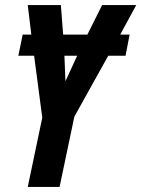

<svg xmlns="http://www.w3.org/2000/svg" viewBox="-20 -734 555 754"><path d="M89 0H214L272 -276L405 -515H473L489 -598H452L515 -714H381L323 -598H228L219 -714H89L103 -598H69L52 -515H114L146 -272ZM237 -415 233 -515H283Z"/></svg>

Font: Noto Sans ExtraCondensed
Style: Bold Italic
Weight: 700
Width: 2
Italic angle: -12°
Designer: Monotype Design Team
Foundry: Monotype Imaging Inc.
Version: Version 2.013